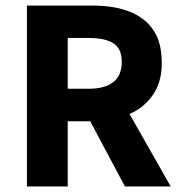

<svg xmlns="http://www.w3.org/2000/svg" viewBox="-20 -672 656 692"><path d="M224.1 -234.9V0H77.1V-651.9H312Q488.8 -651.9 543 -545.9Q563 -506.8 563 -442.1Q563 -377.4 531.5 -330.8Q500 -284.2 446.8 -261.2L595.2 0H430.2L305.2 -234.9ZM299.8 -352.1Q418.9 -352.5 418.9 -449.2Q418.9 -497.1 388.4 -516.1Q357.9 -535.2 299.8 -535.2H224.1V-352.1Z"/></svg>

Font: SourceSansPro-Bold
Style: Bold
Weight: 700
Designer: Paul D. Hunt
Foundry: Adobe Systems Incorporated
Version: Version 1.050;PS Version 1.000;hotconv 1.0.70;makeotf.lib2.5